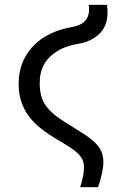

<svg xmlns="http://www.w3.org/2000/svg" viewBox="-20 -619 540 793"><path d="M327 72Q327 55 321 41.5Q315 28 302.5 15.5Q290 3 270 -10Q250 -23 223 -39Q181 -63 150 -87.5Q119 -112 98.5 -140Q78 -168 67.5 -200.5Q57 -233 57 -272Q57 -323 74 -363Q91 -403 120.5 -432.5Q150 -462 191 -481Q232 -500 280 -508Q348 -520 348 -581Q348 -588 347.5 -592Q347 -596 346 -599H422Q423 -592 423.5 -583.5Q424 -575 424 -566Q424 -512 390 -479Q356 -446 298 -437Q231 -426 187.5 -385.5Q144 -345 144 -276Q144 -244 151 -220.5Q158 -197 173 -177.5Q188 -158 211 -140.5Q234 -123 267 -103Q306 -79 332.5 -61.5Q359 -44 375 -27.5Q391 -11 398.5 6.5Q406 24 407 48Q407 69 401.5 95.5Q396 122 385 154H311Q319 130 323 108Q327 86 327 72Z"/></svg>

Font: D2Coding
Style: Regular
Weight: 400
Monospace: yes
Designer: Yong-Rak Park; Jeong-Hwan Yoon; Sang-Min Lee;
Foundry: NHN Corporation
Version: Version 1.3.2; Build 20180524